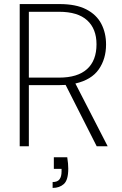

<svg xmlns="http://www.w3.org/2000/svg" viewBox="-20 -720 602 945"><path d="M77 0V-700H273Q354 -700 404.5 -674Q455 -648 478.5 -603Q502 -558 502 -501Q502 -430 466 -378.5Q430 -327 351 -309L510 0H456L303 -302Q287 -301 270 -301H122V0ZM122 -338H271Q362 -338 408.5 -380Q455 -422 455 -502Q455 -578 409 -620Q363 -662 271 -662H122ZM239 205V176Q263 176 273 162.5Q283 149 283 124V111H245V54H311Q316 86 316 110Q316 166 294.5 185.5Q273 205 239 205Z"/></svg>

Font: DM Sans ExtraLight
Style: Regular
Weight: 200
Designer: Colophon Foundry, Jonny Pinhorn
Foundry: Colophon Foundry
Version: Version 4.004; ttfautohint (v1.8.4.7-5d5b)